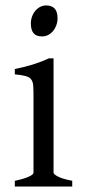

<svg xmlns="http://www.w3.org/2000/svg" viewBox="-20 -682 311 702"><path d="M34.2 0V-21Q67.4 -27.8 85 -35.9Q102.5 -43.9 102.5 -50.8V-327.1Q102.5 -352.1 101.6 -367.4Q100.6 -382.8 94.2 -391.4Q87.9 -399.9 74 -403.8Q60.1 -407.7 34.2 -410.2V-429.7Q49.3 -432.6 66.2 -436.8Q83 -440.9 99.6 -446Q116.2 -451.2 131.3 -457Q146.5 -462.9 159.2 -468.8H175.8V-50.8Q175.8 -44.9 192.1 -36.4Q208.5 -27.8 244.1 -21V0ZM190.4 -615.7Q190.4 -602.1 186 -589.8Q181.6 -577.6 174.1 -568.6Q166.5 -559.6 156.2 -554.2Q146 -548.8 133.8 -548.8Q111.8 -548.8 102.3 -561Q92.8 -573.2 92.8 -595.7Q92.8 -609.4 97.2 -621.6Q101.6 -633.8 109.4 -642.8Q117.2 -651.9 127.2 -657Q137.2 -662.1 148.9 -662.1Q190.4 -662.1 190.4 -615.7Z"/></svg>

Font: Gentium Plus APac
Style: Regular
Weight: 400
Designer: J. Victor Gaultney, Annie Olsen, Iska Routamaa, Becca Hirsbrunner
Foundry: SIL International
Version: Version 5.000